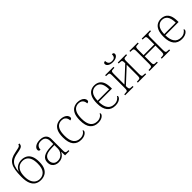

<svg xmlns="http://www.w3.org/2000/svg" viewBox="322 -2195 3630 3630"><g transform="rotate(-45 2137.0 -380.0)"><path d="M279 10Q217 10 167 -18Q117 -46 87.5 -112.5Q58 -179 58 -294Q58 -400 70.5 -473Q83 -546 112 -593Q141 -640 189.5 -666.5Q238 -693 311 -706Q368 -717 397.5 -725Q427 -733 437.5 -743Q448 -753 450 -770H479Q477 -737 465 -718.5Q453 -700 419 -688.5Q385 -677 317 -665Q230 -650 183.5 -616Q137 -582 117.5 -528.5Q98 -475 92 -403H95Q121 -466 172.5 -495.5Q224 -525 285 -525Q347 -525 395.5 -499Q444 -473 472 -414.5Q500 -356 500 -258Q500 -160 471 -101.5Q442 -43 392 -16.5Q342 10 279 10ZM279 -20Q356 -20 405.5 -75.5Q455 -131 455 -258Q455 -343 433 -395Q411 -447 372.5 -471Q334 -495 283 -495Q231 -495 190.5 -471Q150 -447 126.5 -395Q103 -343 103 -258Q103 -177 126.5 -124Q150 -71 189.5 -45.5Q229 -20 279 -20Z M752 10Q712 10 676.5 -6Q641 -22 619.5 -55Q598 -88 598 -141Q598 -223 660 -262.5Q722 -302 841 -306L924 -309V-396Q924 -445 895.5 -480.5Q867 -516 798 -516Q737 -516 707 -484.5Q677 -453 677 -403Q632 -403 632 -441Q632 -485 678 -515.5Q724 -546 799 -546Q880 -546 923 -508.5Q966 -471 966 -400V-98Q966 -65 970.5 -49.5Q975 -34 988.5 -29.5Q1002 -25 1030 -25H1045V0H930L927 -97H924Q912 -73 891.5 -48.5Q871 -24 837 -7Q803 10 752 10ZM761 -23Q811 -23 847.5 -47.5Q884 -72 904 -109Q924 -146 924 -183V-280L843 -277Q732 -273 687.5 -237.5Q643 -202 643 -141Q643 -91 673 -57Q703 -23 761 -23Z M1357 10Q1254 10 1197 -58Q1140 -126 1140 -268Q1140 -375 1169 -435.5Q1198 -496 1245.5 -521Q1293 -546 1347 -546Q1394 -546 1431.5 -531.5Q1469 -517 1490 -492Q1511 -467 1511 -438Q1511 -417 1499 -408Q1487 -399 1466 -398Q1466 -428 1454 -455Q1442 -482 1416.5 -499Q1391 -516 1347 -516Q1301 -516 1264.5 -493Q1228 -470 1206.5 -416Q1185 -362 1185 -268Q1185 -23 1365 -23Q1412 -23 1448 -44.5Q1484 -66 1498 -100Q1512 -93 1512 -79Q1512 -61 1494 -40Q1476 -19 1441.5 -4.5Q1407 10 1357 10Z M1812 10Q1709 10 1652 -58Q1595 -126 1595 -268Q1595 -375 1624 -435.5Q1653 -496 1700.5 -521Q1748 -546 1802 -546Q1849 -546 1886.5 -531.5Q1924 -517 1945 -492Q1966 -467 1966 -438Q1966 -417 1954 -408Q1942 -399 1921 -398Q1921 -428 1909 -455Q1897 -482 1871.5 -499Q1846 -516 1802 -516Q1756 -516 1719.5 -493Q1683 -470 1661.5 -416Q1640 -362 1640 -268Q1640 -23 1820 -23Q1867 -23 1903 -44.5Q1939 -66 1953 -100Q1967 -93 1967 -79Q1967 -61 1949 -40Q1931 -19 1896.5 -4.5Q1862 10 1812 10Z M2270 10Q2164 10 2107 -60Q2050 -130 2050 -268Q2050 -372 2078 -433Q2106 -494 2152 -520Q2198 -546 2252 -546Q2310 -546 2354.5 -521.5Q2399 -497 2424 -440Q2449 -383 2449 -287V-265H2095Q2096 -146 2141.5 -84.5Q2187 -23 2277 -23Q2325 -23 2363 -45.5Q2401 -68 2416 -100Q2430 -95 2430 -80Q2430 -62 2411.5 -41Q2393 -20 2357 -5Q2321 10 2270 10ZM2403 -295Q2401 -414 2361 -465Q2321 -516 2252 -516Q2187 -516 2143 -465.5Q2099 -415 2095 -295Z M2537 0V-25H2555Q2586 -25 2601.5 -29Q2617 -33 2622.5 -48.5Q2628 -64 2628 -98V-438Q2628 -472 2622.5 -487.5Q2617 -503 2601.5 -507Q2586 -511 2555 -511H2537V-536H2760V-511H2741Q2711 -511 2696 -507Q2681 -503 2675.5 -487.5Q2670 -472 2670 -438V-153L2965 -426V-438Q2965 -472 2959.5 -487.5Q2954 -503 2939 -507Q2924 -511 2894 -511H2875V-536H3098V-511H3080Q3049 -511 3033.5 -507Q3018 -503 3012.5 -487.5Q3007 -472 3007 -438V-98Q3007 -64 3012.5 -48.5Q3018 -33 3033.5 -29Q3049 -25 3080 -25H3098V0H2875V-25H2894Q2924 -25 2939 -29Q2954 -33 2959.5 -48.5Q2965 -64 2965 -98V-387L2670 -114V-98Q2670 -64 2675.5 -48.5Q2681 -33 2696 -29Q2711 -25 2741 -25H2760V0ZM2817 -606Q2756 -606 2718.5 -630Q2681 -654 2681 -690Q2681 -727 2727 -727Q2727 -632 2817 -632Q2866 -632 2887 -655Q2908 -678 2908 -727Q2954 -727 2954 -690Q2954 -655 2916 -630.5Q2878 -606 2817 -606Z M3186 0V-25H3204Q3235 -25 3250.5 -29Q3266 -33 3271.5 -48.5Q3277 -64 3277 -98V-438Q3277 -472 3271.5 -487.5Q3266 -503 3250.5 -507Q3235 -511 3204 -511H3186V-536H3409V-511H3390Q3360 -511 3345 -507Q3330 -503 3324.5 -487.5Q3319 -472 3319 -438V-290H3605V-438Q3605 -472 3599.5 -487.5Q3594 -503 3579 -507Q3564 -511 3534 -511H3515V-536H3738V-511H3720Q3689 -511 3673.5 -507Q3658 -503 3652.5 -487.5Q3647 -472 3647 -438V-98Q3647 -64 3652.5 -48.5Q3658 -33 3673.5 -29Q3689 -25 3720 -25H3738V0H3515V-25H3534Q3564 -25 3579 -29Q3594 -33 3599.5 -48.5Q3605 -64 3605 -98V-259H3319V-98Q3319 -64 3324.5 -48.5Q3330 -33 3345 -29Q3360 -25 3390 -25H3409V0Z M4051 10Q3945 10 3888 -60Q3831 -130 3831 -268Q3831 -372 3859 -433Q3887 -494 3933 -520Q3979 -546 4033 -546Q4091 -546 4135.5 -521.5Q4180 -497 4205 -440Q4230 -383 4230 -287V-265H3876Q3877 -146 3922.5 -84.5Q3968 -23 4058 -23Q4106 -23 4144 -45.5Q4182 -68 4197 -100Q4211 -95 4211 -80Q4211 -62 4192.5 -41Q4174 -20 4138 -5Q4102 10 4051 10ZM4184 -295Q4182 -414 4142 -465Q4102 -516 4033 -516Q3968 -516 3924 -465.5Q3880 -415 3876 -295Z"/></g></svg>

Font: Noto Serif ExtraLight
Style: Regular
Weight: 200
Designer: Monotype Design Team
Foundry: Monotype Imaging Inc.
Version: Version 2.015; ttfautohint (v1.8.4.7-5d5b)